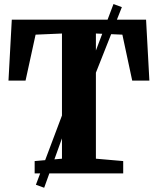

<svg xmlns="http://www.w3.org/2000/svg" viewBox="-20 -838 763 928"><path d="M279.5 -71V-676L152 -670.5L103.5 -448.5H21L37 -743H686L702 -448.5H619L571.5 -670.5L443.5 -676V-71L575.5 -59.5V0H147.5V-59.5ZM153.5 55 319.5 -386 374 -410 528.5 -818.5 569 -803.5 408 -397 352 -370.5 193.5 69.5Z"/></svg>

Font: Merriweather 28pt ExtraBold
Style: Regular
Weight: 800
Version: Version 2.100